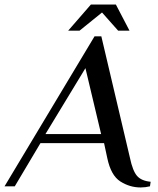

<svg xmlns="http://www.w3.org/2000/svg" viewBox="-43 -820 697 845"><path d="M429 -125 415 -190H135L22 0H-23L373 -660H403L529 -125Q541 -68 560 -46Q579 -24 620 -20L617 0Q597 5 576 5Q528 5 486.5 -21.5Q445 -48 429 -125ZM157 -230H402L333 -520ZM257 -685 357 -800H467L527 -685H477L406 -765L307 -685Z"/></svg>

Font: Philosopher
Style: Italic
Weight: 400
Italic angle: -10°
Designer: Jovanny Lemonad
Foundry: Jovanny Lemonad
Version: Version 2.000